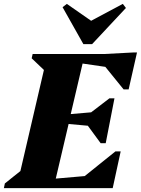

<svg xmlns="http://www.w3.org/2000/svg" viewBox="-48 -968 725 988"><path d="M-28 0 -23 -24 57 -88 178 -608 115 -668 120 -690H486L638 -698H657L614 -508H588L494 -624L377 -641L316 -381L421 -390L515 -462H541L496 -231H470L404 -321L305 -330L239 -49L388 -62L546 -189H573L532 0ZM381 -741 274 -931 296 -948 421 -861 584 -948 600 -927 426 -741Z"/></svg>

Font: Platypi ExtraBold
Style: Italic
Weight: 800
Italic angle: -13°
Designer: David Sargent
Foundry: Bolt Cutter Type
Version: Version 1.200; ttfautohint (v1.8.4.7-5d5b)